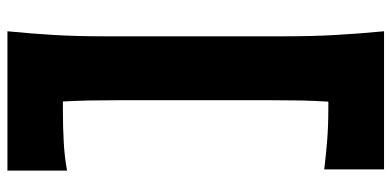

<svg xmlns="http://www.w3.org/2000/svg" viewBox="-291 -631 1064 522"><g transform="rotate(-90 241.0 -370.0)"><path d="M41.5 142.1V-20.5Q77.1 -16.1 117.7 -12.7Q158.2 -9.3 212.9 -9.3H225.6Q228 -45.4 228.8 -82.5Q229.5 -119.6 229.5 -162.6V-584.5Q229.5 -625 228.8 -660.9Q228 -696.8 226.1 -731H202.1Q157.2 -731 116.5 -728.8Q75.7 -726.6 38.1 -719.7V-881.8H417Q410.6 -816.9 407 -756.6Q403.3 -696.3 403.3 -619.1V-129.4Q403.3 -50.3 407 12.5Q410.6 75.2 417 142.1Z"/></g></svg>

Font: Pinar ExtraBold
Style: Regular
Weight: 800
Designer: Amin Abedi
Version: Version 3.000